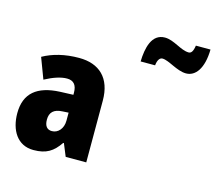

<svg xmlns="http://www.w3.org/2000/svg" viewBox="-113 -941 1220 1091"><g transform="rotate(15 497.5 -396.0)"><path d="M629 -634H714C718 -672 733 -682 745 -682C783 -682 841 -635 895 -635C950 -635 993 -689 995 -802H909C904 -767 894 -754 879 -754C832 -754 782 -801 728 -801C650 -801 631 -714 629 -634ZM287 -563C204 -563 133 -545 76 -513L122 -391C172 -418 216 -432 251 -432C289 -432 309 -410 309 -364V-352L231 -349C99 -343 28 -287 28 -169C28 -70 75 10 170 10C246 10 285 -16 324 -73H328L358 0H479V-363C479 -496 406 -563 287 -563ZM275 -245 309 -247V-200C309 -153 280 -121 244 -121C216 -121 200 -139 200 -177C200 -220 223 -243 275 -245Z"/></g></svg>

Font: Noto Sans Thai Looped Condensed Black
Style: Regular
Weight: 900
Width: 3
Designer: Sasikarn Vongin, Ben Mitchell
Foundry: The Fontpad Ltd
Version: Version 1.001